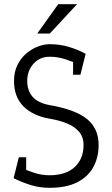

<svg xmlns="http://www.w3.org/2000/svg" viewBox="-20 -887 536 917"><path d="M451 -194Q451 -136 426 -89.5Q401 -43 349 -16.5Q297 10 217 10V-50Q294 -50 336.5 -89Q379 -128 379 -194Q379 -234 356.5 -259Q334 -284 297.5 -298.5Q261 -313 217 -320Q135 -335 91 -380Q47 -425 47 -500Q47 -544 63.5 -577Q80 -610 106 -632Q132 -654 161.5 -665Q191 -676 217 -676V-616Q170 -616 140 -582.5Q110 -549 110 -500Q110 -468 122.5 -444Q135 -420 159 -405.5Q183 -391 217 -385Q339 -364 395 -319Q451 -274 451 -194ZM217 -616V-676Q266 -676 309 -663Q352 -650 389 -630L360 -578Q326 -593 290.5 -604.5Q255 -616 217 -616ZM217 -50V10Q168 10 125.5 -3.5Q83 -17 45 -36L74 -88Q109 -73 144 -61.5Q179 -50 217 -50ZM105 -136V-36H45L70 -136ZM329 -530V-630H389L364 -530ZM348 -867 218 -727H158L258 -867Z"/></svg>

Font: Epunda Slab Light
Style: Regular
Weight: 300
Designer: Simon Atzbach
Foundry: typofactur
Version: Version 1.102